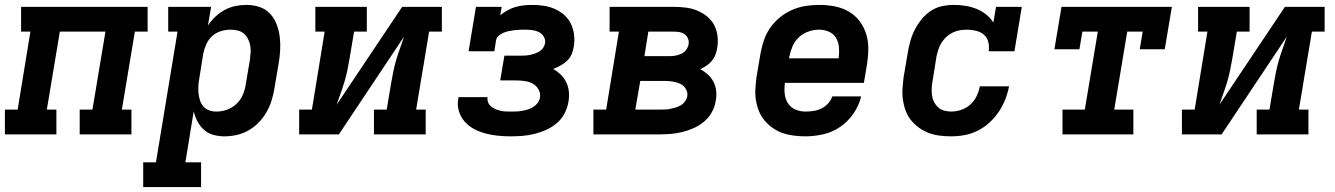

<svg xmlns="http://www.w3.org/2000/svg" viewBox="-24 -548 5444 783"><path d="M-4 0V-101H48L100 -419H62V-520H578V-419H526L473 -101H512V0H301V-101H353L406 -419H220L167 -101H206V0Z M560 215V114H612L700 -419H662V-520H837L824 -444Q837 -464 855 -480.5Q873 -497 893.5 -508Q914 -519 936.5 -523.5Q959 -528 981 -528Q1009 -528 1034.5 -519.5Q1060 -511 1077.5 -492Q1095 -473 1104.5 -448Q1114 -423 1117 -396.5Q1120 -370 1118.5 -342.5Q1117 -315 1112 -287L1095 -187Q1091 -162 1083.5 -138Q1076 -114 1063 -91Q1050 -68 1031 -48.5Q1012 -29 989 -16Q966 -3 941 2.5Q916 8 891 8Q868 8 846 2Q824 -4 808 -18.5Q792 -33 781.5 -52.5Q771 -72 766 -94L732 114H796V215ZM859 -93Q880 -93 901.5 -100.5Q923 -108 940 -124Q957 -140 966 -161Q975 -182 978 -203L995 -303Q997 -318 998 -333Q999 -348 996.5 -362Q994 -376 987.5 -389Q981 -402 970.5 -411Q960 -420 945.5 -423.5Q931 -427 916 -427Q897 -427 877 -421Q857 -415 841.5 -401Q826 -387 817.5 -368Q809 -349 805 -330L789 -230Q786 -214 785 -198.5Q784 -183 785.5 -168Q787 -153 791.5 -139Q796 -125 805.5 -114Q815 -103 829 -98Q843 -93 859 -93Z M1196 0V-101H1248L1300 -419H1262V-520H1472V-419H1420L1402 -312Q1398 -288 1393 -263.5Q1388 -239 1381 -215.5Q1374 -192 1365.5 -168.5Q1357 -145 1349 -121L1616 -520H1778V-419H1726L1673 -101H1712V0H1501V-101H1553L1571 -208Q1575 -232 1580 -256.5Q1585 -281 1592 -304.5Q1599 -328 1607.5 -351.5Q1616 -375 1624 -399L1358 0Z M2059 8Q2033 8 2007 5.5Q1981 3 1956.5 -3.5Q1932 -10 1910 -21.5Q1888 -33 1871.5 -51.5Q1855 -70 1847.5 -94.5Q1840 -119 1845 -145Q1845 -147 1845.5 -149Q1846 -151 1846 -152H1965Q1965 -152 1964.5 -151.5Q1964 -151 1964 -150Q1963 -139 1967 -129.5Q1971 -120 1979 -113.5Q1987 -107 1996.5 -103Q2006 -99 2016.5 -96.5Q2027 -94 2037.5 -93.5Q2048 -93 2059 -93Q2071 -93 2082.5 -93.5Q2094 -94 2105.5 -96Q2117 -98 2128.5 -101.5Q2140 -105 2150.5 -111.5Q2161 -118 2168.5 -128Q2176 -138 2178 -150Q2181 -168 2172 -183.5Q2163 -199 2148.5 -207Q2134 -215 2116 -217.5Q2098 -220 2080 -220H2016L2033 -321H2097Q2107 -321 2117 -321.5Q2127 -322 2137 -324Q2147 -326 2157 -329.5Q2167 -333 2176 -338.5Q2185 -344 2191 -353Q2197 -362 2199 -372Q2201 -387 2193 -399.5Q2185 -412 2172 -418Q2159 -424 2144.5 -425.5Q2130 -427 2114 -427Q2104 -427 2093 -426.5Q2082 -426 2071.5 -424.5Q2061 -423 2050.5 -421Q2040 -419 2029.5 -414.5Q2019 -410 2010 -402.5Q2001 -395 1999 -384L1992 -339H1887L1917 -520H2022L2016 -486Q2030 -497 2046 -506Q2062 -515 2078 -519.5Q2094 -524 2111.5 -526Q2129 -528 2145 -528Q2170 -528 2193.5 -524.5Q2217 -521 2238.5 -511.5Q2260 -502 2277 -487Q2294 -472 2304 -451.5Q2314 -431 2317 -407Q2320 -383 2316 -359Q2314 -343 2307.5 -327.5Q2301 -312 2289 -300.5Q2277 -289 2262.5 -281Q2248 -273 2232 -267Q2249 -257 2263 -243.5Q2277 -230 2285.5 -212Q2294 -194 2296 -173.5Q2298 -153 2294 -132Q2290 -108 2278 -85Q2266 -62 2246.5 -45.5Q2227 -29 2203.5 -18.5Q2180 -8 2156 -2Q2132 4 2107.5 6Q2083 8 2059 8Z M2396 0V-101H2448L2500 -419H2462V-520H2724Q2748 -520 2772.5 -517Q2797 -514 2819 -505Q2841 -496 2859 -481.5Q2877 -467 2888 -446.5Q2899 -426 2902 -402Q2905 -378 2901 -353Q2899 -340 2894 -326Q2889 -312 2879.5 -300.5Q2870 -289 2857.5 -280.5Q2845 -272 2832 -266Q2848 -257 2862.5 -244Q2877 -231 2885.5 -214.5Q2894 -198 2896.5 -178Q2899 -158 2895 -138Q2892 -115 2880 -92.5Q2868 -70 2849 -53.5Q2830 -37 2807 -26.5Q2784 -16 2760 -10Q2736 -4 2712.5 -2Q2689 0 2666 0ZM2604 -319H2706Q2718 -319 2730 -321Q2742 -323 2754 -328.5Q2766 -334 2774 -344.5Q2782 -355 2784 -367Q2786 -379 2782 -390Q2778 -401 2768.5 -408Q2759 -415 2747.5 -417Q2736 -419 2724 -419H2620ZM2567 -101H2666Q2677 -101 2688 -101.5Q2699 -102 2709.5 -104Q2720 -106 2731.5 -109.5Q2743 -113 2753 -119Q2763 -125 2770 -135Q2777 -145 2779 -156Q2781 -172 2772.5 -186Q2764 -200 2750 -206.5Q2736 -213 2719.5 -215.5Q2703 -218 2686 -218H2587Z M3261 8Q3237 8 3213 5Q3189 2 3167.5 -5.5Q3146 -13 3127.5 -26Q3109 -39 3094.5 -56Q3080 -73 3071.5 -94Q3063 -115 3059 -138Q3055 -161 3056.5 -185Q3058 -209 3061 -233L3078 -333Q3083 -360 3092.5 -387Q3102 -414 3119 -437.5Q3136 -461 3159.5 -479.5Q3183 -498 3209.5 -509Q3236 -520 3263.5 -524Q3291 -528 3318 -528Q3350 -528 3380.5 -522Q3411 -516 3437 -501Q3463 -486 3481 -462.5Q3499 -439 3508 -410.5Q3517 -382 3517 -350.5Q3517 -319 3512 -287L3499 -210H3177Q3174 -188 3176 -166.5Q3178 -145 3189 -127.5Q3200 -110 3219.5 -101.5Q3239 -93 3261 -93Q3277 -93 3293.5 -95.5Q3310 -98 3325.5 -105.5Q3341 -113 3353 -126Q3365 -139 3370 -155H3488Q3479 -118 3457 -85.5Q3435 -53 3403 -31Q3371 -9 3334 -0.5Q3297 8 3261 8ZM3194 -310H3396Q3399 -332 3397.5 -353.5Q3396 -375 3386 -392.5Q3376 -410 3357 -418.5Q3338 -427 3316 -427Q3295 -427 3273 -419.5Q3251 -412 3234 -396Q3217 -380 3208 -359Q3199 -338 3195 -317Z M3855 8Q3831 8 3807.5 5Q3784 2 3763 -6Q3742 -14 3724 -27Q3706 -40 3692 -57Q3678 -74 3670 -95Q3662 -116 3658.5 -139Q3655 -162 3656.5 -185.5Q3658 -209 3661 -233L3678 -333Q3682 -357 3688.5 -380.5Q3695 -404 3706.5 -426.5Q3718 -449 3734.5 -469.5Q3751 -490 3772.5 -504Q3794 -518 3818.5 -523Q3843 -528 3867 -528Q3891 -528 3914.5 -524Q3938 -520 3959 -511.5Q3980 -503 3997.5 -489Q4015 -475 4027 -456L4038 -520H4143L4113 -339H4008Q4011 -358 4006.5 -376.5Q4002 -395 3988.5 -406.5Q3975 -418 3956.5 -422.5Q3938 -427 3920 -427Q3905 -427 3890 -424.5Q3875 -422 3861 -415Q3847 -408 3835.5 -397.5Q3824 -387 3815.5 -373.5Q3807 -360 3802.5 -345.5Q3798 -331 3795 -317L3779 -217Q3776 -202 3775.5 -187Q3775 -172 3777 -158Q3779 -144 3785.5 -131.5Q3792 -119 3802 -110Q3812 -101 3826 -97Q3840 -93 3855 -93Q3875 -93 3896 -100Q3917 -107 3933 -121.5Q3949 -136 3958.5 -155.5Q3968 -175 3972 -196H4091Q4086 -169 4075.5 -142.5Q4065 -116 4049 -92Q4033 -68 4011 -48Q3989 -28 3963 -15Q3937 -2 3909.5 3Q3882 8 3855 8Z M4309 0V-101H4400L4453 -419H4390L4378 -347H4276L4305 -520H4755L4726 -347H4624L4636 -419H4573L4520 -101H4598V0Z M4796 0V-101H4848L4900 -419H4862V-520H5072V-419H5020L5002 -312Q4998 -288 4993 -263.5Q4988 -239 4981 -215.5Q4974 -192 4965.5 -168.5Q4957 -145 4949 -121L5216 -520H5378V-419H5326L5273 -101H5312V0H5101V-101H5153L5171 -208Q5175 -232 5180 -256.5Q5185 -281 5192 -304.5Q5199 -328 5207.5 -351.5Q5216 -375 5224 -399L4958 0Z"/></svg>

Font: Iosevka Etoile Oblique
Style: Bold
Weight: 700
Italic angle: -9°
Designer: Belleve Invis
Foundry: Belleve Invis
Version: Version 15.5.2; ttfautohint (v1.8.4)